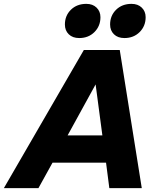

<svg xmlns="http://www.w3.org/2000/svg" viewBox="-46 -974 829 994"><path d="M-26 0 388 -715H574L688 0H520L503 -132H226L153 0ZM304 -273H484L449 -537ZM364 -777Q330 -777 310 -796.5Q290 -816 290 -847Q290 -893 321 -923.5Q352 -954 401 -954Q434 -954 454 -934.5Q474 -915 474 -885Q474 -839 443 -808Q412 -777 364 -777ZM598 -777Q564 -777 544 -796.5Q524 -816 524 -847Q524 -893 555 -923.5Q586 -954 635 -954Q668 -954 688 -934.5Q708 -915 708 -885Q708 -839 677 -808Q646 -777 598 -777Z"/></svg>

Font: Wix Madefor Text ExtraBold
Style: Italic
Weight: 800
Italic angle: -12°
Designer: Dalton Maag Ltd
Foundry: Dalton Maag Ltd
Version: Version 3.100